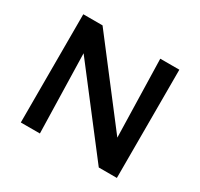

<svg xmlns="http://www.w3.org/2000/svg" viewBox="-140 -835 1054 1011"><g transform="rotate(30 387.0 -329.0)"><path d="M679 -658V0H569L199 -481L211 0H95V-658H212L575 -185L563 -658Z"/></g></svg>

Font: Ysabeau SC
Style: Bold
Weight: 700
Designer: Christian Thalmann (Catharsis Fonts)
Version: Version 0.003